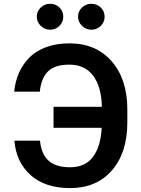

<svg xmlns="http://www.w3.org/2000/svg" viewBox="-20 -961 730 991"><path d="M238.8 -807.6Q210.9 -807.6 190.4 -827.6Q169.9 -847.7 169.9 -874.5Q169.9 -902.8 190.2 -922.1Q210.4 -941.4 238.8 -941.4Q267.6 -941.4 287.1 -922.1Q306.6 -902.8 306.6 -874.5Q306.6 -847.2 286.9 -827.4Q267.1 -807.6 238.8 -807.6ZM451.7 -807.6Q423.8 -807.6 403.3 -827.6Q382.8 -847.7 382.8 -874.5Q382.8 -902.8 403.1 -922.1Q423.3 -941.4 451.7 -941.4Q480.5 -941.4 500.2 -922.1Q520 -902.8 520 -874.5Q520 -847.7 500.2 -827.6Q480.5 -807.6 451.7 -807.6ZM54.2 -234.9H186.5Q192.9 -166 230.5 -131.8Q268.1 -97.7 341.8 -97.7Q419.9 -97.7 460 -151.4Q500 -205.1 504.9 -301.3H256.3V-409.7H505.9Q503.4 -513.7 460.4 -570.6Q417.5 -627.4 338.4 -627.4Q262.7 -627.4 227.5 -592.3Q192.4 -557.1 185.5 -487.8H53.2Q58.6 -542 78.9 -586.9Q99.1 -631.8 133.5 -665.8Q168 -699.7 220.5 -718.5Q272.9 -737.3 338.4 -737.3Q475.1 -737.3 556.2 -644.8Q637.2 -552.2 637.2 -396.5V-328.6Q637.2 -172.9 557.6 -81.5Q478 9.8 341.8 9.8Q212.9 9.8 138.2 -57.1Q63.5 -124 54.2 -234.9Z"/></svg>

Font: Interop SemBd
Style: Regular
Weight: 600
Designer: Rasmus Andersson, Google, Jang Haemin
Foundry: jhaemin
Version: Version 1.007